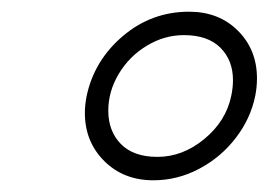

<svg xmlns="http://www.w3.org/2000/svg" viewBox="-20 -747 459 328"><path d="M125 -554Q125 -568 128 -583Q141 -644 190 -685.5Q239 -727 303 -727Q354 -727 386.5 -694.5Q419 -662 419 -613Q419 -598 416 -583Q408 -544 382.5 -511Q357 -478 320 -458.5Q283 -439 242 -439Q191 -439 158 -472Q125 -505 125 -554ZM375 -583Q378 -597 378 -610Q378 -644 356.5 -665.5Q335 -687 294 -687Q261 -687 231 -669Q201 -651 183 -621Q165 -591 165 -558Q165 -523 186.5 -501Q208 -479 249 -479Q292 -479 329 -509.5Q366 -540 375 -583Z"/></svg>

Font: Prompt ExtraLight
Style: Italic
Weight: 275
Italic angle: -12°
Designer: Katatrad Team
Foundry: CadsonDemak
Version: Version 1.000